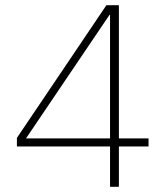

<svg xmlns="http://www.w3.org/2000/svg" viewBox="-20 -718 640 738"><path d="M437 0V-155H551V-186H437V-698H389L45 -188V-155H403V0ZM401 -661H403V-186H80Z"/></svg>

Font: IBM Plex Arabic ExtraLight
Style: Regular
Weight: 200
Designer: Mike Abbink, Paul van der Laan, Pieter van Rosmalen, Wael Morcos, Khajak Apelian
Foundry: Bold Monday
Version: Version 1.0